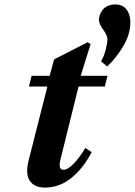

<svg xmlns="http://www.w3.org/2000/svg" viewBox="-20 -831 606 863"><path d="M424.8 -742.2Q424.8 -751.5 428.2 -762.2Q431.6 -772.9 439.5 -784.4Q447.3 -795.9 462.6 -803.5Q478 -811 499 -811Q531.2 -811 548.6 -788.6Q565.9 -766.1 565.9 -731Q565.9 -676.8 533.7 -623Q501.5 -569.3 461.9 -532.2L434.1 -555.2Q447.8 -578.1 455.3 -608.6Q462.9 -639.2 462.9 -653.8Q462.9 -671.4 443.8 -697.8Q424.8 -724.1 424.8 -742.2ZM108.9 -110.8 192.9 -441.9H109.9L122.1 -490.2H203.1L223.1 -564L374 -641.1L387.2 -632.8L342.8 -490.2H462.9L451.2 -441.9H333L251 -110.8Q241.2 -67.9 265.1 -67.9Q285.2 -67.9 312 -96.2Q338.9 -124.5 363.8 -166L392.1 -147Q353.5 -73.7 300.3 -30.8Q247.1 12.2 181.2 12.2Q134.8 12.2 114 -18.3Q93.3 -48.8 108.9 -110.8Z"/></svg>

Font: Linguistics Pro
Style: Bold Italic
Weight: 700
Italic angle: -12°
Designer: Stefan Peev, Context Ltd
Foundry: Stefan Peev, Context Ltd
Version: Version 001.000